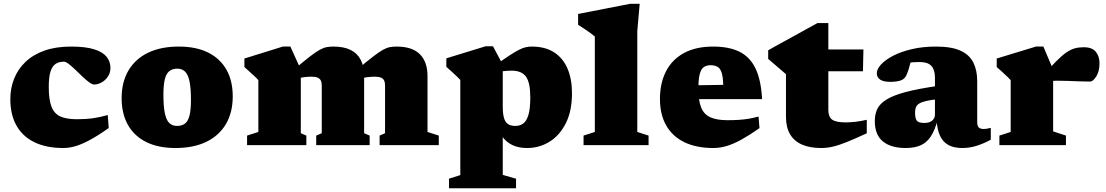

<svg xmlns="http://www.w3.org/2000/svg" viewBox="-20 -759 5784 1004"><path d="M351 -515.5Q427.5 -515.5 472.5 -501.2Q517.5 -487 537.5 -462Q557.5 -437 557.5 -404.5Q557.5 -377.5 543.8 -357.8Q530 -338 510.5 -327.5Q491 -317 473 -317Q462 -317 445.5 -329.2Q429 -341.5 410.5 -359.2Q392 -377 373.5 -394.8Q355 -412.5 339.5 -424.5Q324 -436.5 313.5 -436.5Q289 -436.5 271.2 -425.2Q253.5 -414 244.2 -385.2Q235 -356.5 235 -304Q235 -238.5 249 -201.8Q263 -165 295.2 -150.2Q327.5 -135.5 382 -135.5Q430 -135.5 467.8 -141Q505.5 -146.5 543.5 -157.5L548.5 -89.5Q492 -49.5 449.5 -26.8Q407 -4 374 5.5Q341 15 311 15Q222.5 15 160.5 -15Q98.5 -45 66.2 -102.2Q34 -159.5 34 -240.5Q34 -298 54 -348Q74 -398 113.8 -435.8Q153.5 -473.5 213 -494.5Q272.5 -515.5 351 -515.5Z M905.5 -100.5Q931.5 -100.5 947.8 -113.2Q964 -126 971.2 -155.8Q978.5 -185.5 978.5 -236.5Q978.5 -295.5 971.5 -331.2Q964.5 -367 948.8 -383.5Q933 -400 907.5 -400Q881.5 -400 865.5 -387.2Q849.5 -374.5 842 -344.8Q834.5 -315 834.5 -264Q834.5 -205.5 841.5 -169.5Q848.5 -133.5 864 -117Q879.5 -100.5 905.5 -100.5ZM897.5 15Q808 15 745.2 -16Q682.5 -47 649.2 -105.5Q616 -164 616 -246Q616 -330 651.8 -390.5Q687.5 -451 754.2 -483.2Q821 -515.5 915 -515.5Q1005 -515.5 1067.8 -484.5Q1130.5 -453.5 1163.8 -395.2Q1197 -337 1197 -255Q1197 -170.5 1161.2 -110Q1125.5 -49.5 1058.5 -17.2Q991.5 15 897.5 15Z M1553 -395V-62.5L1582 -50V0H1272V-50L1331 -69V-340Q1321.5 -351 1304.8 -366.2Q1288 -381.5 1258 -408.5V-453L1459 -515.5H1498.5ZM1884 -362V-62.5L1913 -50V0H1633.5V-50L1662.5 -62.5V-312.5Q1662.5 -328 1657.5 -338Q1652.5 -348 1641 -353Q1629.5 -358 1608.5 -358Q1590 -358 1570.5 -355.5Q1551 -353 1530.5 -347.5L1518.5 -396.5Q1569 -439 1600.2 -463.2Q1631.5 -487.5 1651.8 -498.5Q1672 -509.5 1688 -512.5Q1704 -515.5 1723.5 -515.5Q1778 -515.5 1813.5 -497.8Q1849 -480 1866.5 -445.8Q1884 -411.5 1884 -362ZM2215.5 -361.5V-69L2274.5 -50V0H1965V-50L1993.5 -62.5V-312.5Q1993.5 -328 1988.5 -338.2Q1983.5 -348.5 1971.8 -353.2Q1960 -358 1939.5 -358Q1921 -358 1901.2 -355.5Q1881.5 -353 1861 -347.5L1849 -396.5Q1899.5 -439 1931 -463.2Q1962.5 -487.5 1982.5 -498.5Q2002.5 -509.5 2018.5 -512.5Q2034.5 -515.5 2054 -515.5Q2135.5 -515.5 2175.5 -475.5Q2215.5 -435.5 2215.5 -361.5Z M2753 -250Q2753 -327.5 2730.2 -358.5Q2707.5 -389.5 2655.5 -389.5Q2646 -389.5 2632.5 -388.8Q2619 -388 2604.8 -386.2Q2590.5 -384.5 2577 -381.5L2572 -419Q2615.5 -450.5 2644.8 -469.5Q2674 -488.5 2693.8 -498.5Q2713.5 -508.5 2728.8 -512Q2744 -515.5 2760.5 -515.5Q2830.5 -515.5 2877.2 -485.5Q2924 -455.5 2947.5 -400.5Q2971 -345.5 2971 -272Q2971 -178 2938.5 -114Q2906 -50 2852.8 -17.5Q2799.5 15 2736.5 15Q2690.5 15 2658.2 -1Q2626 -17 2606.2 -45.5Q2586.5 -74 2578.5 -111.5H2609V155.5L2678.5 175.5V225.5H2328V175.5L2387 156.5V-341Q2380 -348.5 2369.5 -358.8Q2359 -369 2345 -381.8Q2331 -394.5 2314 -409.5V-454L2519 -517H2558L2609 -421V-203Q2609 -164.5 2615.5 -142Q2622 -119.5 2636.8 -110Q2651.5 -100.5 2675 -100.5Q2699 -100.5 2716.5 -113.5Q2734 -126.5 2743.5 -159Q2753 -191.5 2753 -250Z M3312.5 -69 3371.5 -50V0H3031.5V-50L3090.5 -69V-568Q3083.5 -574.5 3070.2 -584.2Q3057 -594 3039.8 -605.5Q3022.5 -617 3003 -629.5V-686L3274.5 -739H3325L3312.5 -596Z M3709.5 -515.5Q3793.5 -515.5 3848.2 -487.8Q3903 -460 3931.5 -399.5Q3960 -339 3965 -240.5H3577.5V-312.5L3814 -316L3762 -279.5Q3763 -337 3756.8 -366.8Q3750.5 -396.5 3735.5 -407.2Q3720.5 -418 3696 -418Q3674 -418 3660 -408Q3646 -398 3639 -371.5Q3632 -345 3632 -294Q3632 -231.5 3646.8 -196Q3661.5 -160.5 3695 -145.5Q3728.5 -130.5 3783.5 -130.5Q3815.5 -130.5 3843 -132.2Q3870.5 -134 3895.8 -138.2Q3921 -142.5 3946.5 -149.5L3951.5 -89Q3901 -53.5 3859.2 -30.2Q3817.5 -7 3781.5 4Q3745.5 15 3711 15Q3621.5 15 3559 -15.2Q3496.5 -45.5 3463.8 -102.8Q3431 -160 3431 -241.5Q3431 -324 3462.5 -385.8Q3494 -447.5 3556.2 -481.5Q3618.5 -515.5 3709.5 -515.5Z M4311.5 -184Q4311.5 -148.5 4331 -133.8Q4350.5 -119 4402 -119Q4425 -119 4452.2 -122Q4479.5 -125 4512.5 -132.5V-62Q4449 -32.5 4407 -15.8Q4365 1 4334.5 8Q4304 15 4274.5 15Q4215 15 4173.8 -3Q4132.5 -21 4111.2 -57.2Q4090 -93.5 4090 -148V-371L3997 -451V-496Q4005.5 -501.5 4026.8 -513Q4048 -524.5 4076.8 -540.5Q4105.5 -556.5 4137.8 -574Q4170 -591.5 4200.2 -608.5Q4230.5 -625.5 4255 -638.5H4311.5V-490ZM4220 -386.5 4222 -500.5H4495L4492.5 -386.5Z M4886 -310V-240.5Q4846.5 -236.5 4822.5 -230.8Q4798.5 -225 4786 -217Q4773.5 -209 4769.2 -197.5Q4765 -186 4765 -170Q4765 -139.5 4774.5 -127.8Q4784 -116 4813.5 -116Q4831 -116 4843.2 -121.5Q4855.5 -127 4862.2 -137Q4869 -147 4869 -160V-353.5Q4869 -394 4850.5 -414.2Q4832 -434.5 4790 -434.5Q4765.5 -434.5 4750.8 -433.2Q4736 -432 4726 -430L4750 -473Q4745.5 -449.5 4740.8 -430.5Q4736 -411.5 4731.2 -396.2Q4726.5 -381 4720.5 -367.5Q4712 -347 4691.8 -339Q4671.5 -331 4635 -331Q4599 -331 4582 -343Q4565 -355 4565 -375.5Q4565 -398 4587.5 -422.2Q4610 -446.5 4651 -467.8Q4692 -489 4748.8 -502.2Q4805.5 -515.5 4874.5 -515.5Q4955.5 -515.5 5002.5 -494Q5049.5 -472.5 5069.8 -432Q5090 -391.5 5090 -334.5V-120Q5090 -106.5 5093.8 -98.8Q5097.5 -91 5105 -87.8Q5112.5 -84.5 5124 -84.5Q5131.5 -84.5 5140.2 -85.8Q5149 -87 5161 -90.5V-28.5Q5129 -10.5 5090.8 2.2Q5052.5 15 5012 15Q4968.5 15 4939.8 -0.5Q4911 -16 4895.8 -48.5Q4880.5 -81 4877.5 -132L4884.5 -138Q4869.5 -79 4847.5 -45.8Q4825.5 -12.5 4793.5 1.2Q4761.5 15 4716 15Q4639 15 4596.8 -19.5Q4554.5 -54 4554.5 -126Q4554.5 -161 4567.2 -188.5Q4580 -216 4614.8 -238Q4649.5 -260 4715 -277.5Q4780.5 -295 4886 -310Z M5646.5 -512Q5691 -512 5710.2 -488.2Q5729.5 -464.5 5729.5 -428Q5729.5 -386 5712.5 -359.2Q5695.5 -332.5 5680 -332.5Q5646 -332.5 5618 -333.8Q5590 -335 5562.8 -336Q5535.5 -337 5504 -337Q5488 -337 5478.2 -335.8Q5468.5 -334.5 5460.2 -330.5Q5452 -326.5 5440 -318.5L5424.5 -352.5Q5469 -404 5500 -435.5Q5531 -467 5554.5 -483.5Q5578 -500 5599.5 -506Q5621 -512 5646.5 -512ZM5487 -395V-72L5554 -50V0H5206V-50L5265 -69V-340Q5258 -348 5247.2 -358.2Q5236.5 -368.5 5222.8 -381Q5209 -393.5 5192 -408.5V-453L5397 -515.5H5436Z"/></svg>

Font: Newsreader 9pt ExtraBold
Style: Regular
Weight: 800
Designer: Hugues Gentile
Foundry: Production Type
Version: Version 1.003